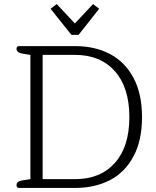

<svg xmlns="http://www.w3.org/2000/svg" viewBox="-20 -921 766 941"><path d="M228 -878 258 -901 347 -806 436 -901 466 -878 365 -750H330ZM61 -13Q61 -33 91 -37L129 -43V-652L91 -658Q61 -663 61 -682Q61 -688 64 -691.5Q67 -695 72 -695H349Q445 -695 518.5 -656.5Q592 -618 634 -540Q676 -462 676 -347Q676 -232 634 -154Q592 -76 518.5 -38Q445 0 349 0H72Q67 0 64 -3.5Q61 -7 61 -13ZM348 -43Q472 -43 543 -122.5Q614 -202 614 -347Q614 -492 543 -572Q472 -652 348 -652H189V-43Z"/></svg>

Font: Maitree Light
Style: Regular
Weight: 300
Designer: CadsonDemak Team
Foundry: CadsonDemak
Version: Version 1.001